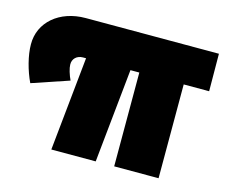

<svg xmlns="http://www.w3.org/2000/svg" viewBox="-104 -660 920 773"><g transform="rotate(15 355.5 -273.5)"><path d="M720 -391 719 -547H164C55 -547 -23 -480 -22 -388C-22 -342 -6 -282 16 -236L170 -288C160 -309 152 -335 152 -350C151 -374 169 -391 194 -391H207L167 0H352L392 -391H429V0H614V-391Z"/></g></svg>

Font: Montserrat-Arabic Black
Style: Regular
Weight: 900
Designer: Mohamed Gaber
Foundry: Kief Type Foundry
Version: Version 5.008;PS 005.008;hotconv 1.0.88;makeotf.lib2.5.64775